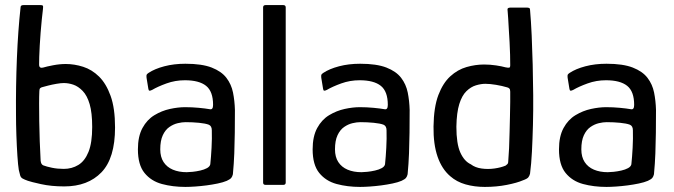

<svg xmlns="http://www.w3.org/2000/svg" viewBox="-20 -728 2654 756"><path d="M233 6Q182 6 141.5 -3Q101 -12 90 -16Q76 -21 69 -25Q62 -29 59.5 -37Q57 -45 54 -59Q51 -77 48.5 -114.5Q46 -152 44.5 -195.5Q43 -239 43 -275Q42 -388 46.5 -498Q51 -608 61 -699Q61 -704 64 -706Q67 -708 73 -708H138Q149 -708 149.5 -704Q150 -700 149 -691Q147 -674 144.5 -650.5Q142 -627 140 -600.5Q138 -574 136.5 -549Q135 -524 134.5 -504.5Q134 -485 134 -474Q134 -465 138.5 -462.5Q143 -460 150 -462Q163 -466 189 -471Q215 -476 239 -476Q273 -476 307.5 -465Q342 -454 370 -426.5Q398 -399 415.5 -350.5Q433 -302 433 -226Q433 -105 379.5 -49.5Q326 6 233 6ZM231 -63Q263 -63 288.5 -78.5Q314 -94 328.5 -130Q343 -166 343 -228Q343 -284 333 -318Q323 -352 305.5 -370Q288 -388 269 -394.5Q250 -401 231 -401Q220 -401 202.5 -398Q185 -395 169.5 -391Q154 -387 147 -385Q142 -384 138.5 -381Q135 -378 135 -370Q134 -351 134 -320Q134 -289 134.5 -250.5Q135 -212 136.5 -172Q138 -132 140 -95Q141 -87 143.5 -83Q146 -79 150 -77Q163 -72 184.5 -67.5Q206 -63 231 -63Z M710 8Q660 8 617.5 -3.5Q575 -15 549 -47Q523 -79 523 -140Q523 -191 541 -224Q559 -257 588 -274.5Q617 -292 649 -299Q681 -306 709 -306Q736 -306 762.5 -303.5Q789 -301 806 -298Q819 -295 819 -315Q819 -368 791.5 -390Q764 -412 708 -412Q670 -412 635.5 -399.5Q601 -387 579 -374Q571 -370 568 -371Q565 -372 564 -379L557 -422Q556 -431 557.5 -434Q559 -437 565 -441Q589 -457 627 -467Q665 -477 710 -477Q775 -477 813.5 -462Q852 -447 871.5 -421.5Q891 -396 897.5 -363.5Q904 -331 905 -295Q905 -247 904.5 -205.5Q904 -164 902.5 -124Q901 -84 897 -42Q895 -33 890.5 -27.5Q886 -22 873 -16Q859 -10 837.5 -5.5Q816 -1 793 2Q770 5 748 6.5Q726 8 710 8ZM715 -50Q724 -50 738.5 -51.5Q753 -53 768.5 -56.5Q784 -60 795 -66Q806 -72 808 -81Q811 -109 813 -146Q815 -183 814 -215Q814 -232 802 -237Q789 -242 763.5 -244.5Q738 -247 711 -247Q697 -247 680 -243Q663 -239 647 -228Q631 -217 621 -195.5Q611 -174 611 -140Q611 -110 624 -90Q637 -70 660.5 -60Q684 -50 715 -50Z M1016 -9V-699Q1016 -708 1026 -708H1095Q1105 -708 1105 -699V-9Q1105 0 1095 0H1026Q1016 0 1016 -9Z M1398 8Q1348 8 1305.5 -3.5Q1263 -15 1237 -47Q1211 -79 1211 -140Q1211 -191 1229 -224Q1247 -257 1276 -274.5Q1305 -292 1337 -299Q1369 -306 1397 -306Q1424 -306 1450.5 -303.5Q1477 -301 1494 -298Q1507 -295 1507 -315Q1507 -368 1479.5 -390Q1452 -412 1396 -412Q1358 -412 1323.5 -399.5Q1289 -387 1267 -374Q1259 -370 1256 -371Q1253 -372 1252 -379L1245 -422Q1244 -431 1245.5 -434Q1247 -437 1253 -441Q1277 -457 1315 -467Q1353 -477 1398 -477Q1463 -477 1501.5 -462Q1540 -447 1559.5 -421.5Q1579 -396 1585.5 -363.5Q1592 -331 1593 -295Q1593 -247 1592.5 -205.5Q1592 -164 1590.5 -124Q1589 -84 1585 -42Q1583 -33 1578.5 -27.5Q1574 -22 1561 -16Q1547 -10 1525.5 -5.5Q1504 -1 1481 2Q1458 5 1436 6.5Q1414 8 1398 8ZM1403 -50Q1412 -50 1426.5 -51.5Q1441 -53 1456.5 -56.5Q1472 -60 1483 -66Q1494 -72 1496 -81Q1499 -109 1501 -146Q1503 -183 1502 -215Q1502 -232 1490 -237Q1477 -242 1451.5 -244.5Q1426 -247 1399 -247Q1385 -247 1368 -243Q1351 -239 1335 -228Q1319 -217 1309 -195.5Q1299 -174 1299 -140Q1299 -110 1312 -90Q1325 -70 1348.5 -60Q1372 -50 1403 -50Z M1687 -230Q1688 -306 1706 -353.5Q1724 -401 1753 -427.5Q1782 -454 1817 -464Q1852 -474 1886 -474Q1910 -474 1933 -470.5Q1956 -467 1970 -463Q1980 -461 1984.5 -461.5Q1989 -462 1989 -471Q1989 -488 1988.5 -512Q1988 -536 1986.5 -561.5Q1985 -587 1983.5 -611.5Q1982 -636 1981 -655Q1980 -674 1979 -682Q1977 -693 1980 -695.5Q1983 -698 1989 -698H2056Q2060 -698 2063.5 -696.5Q2067 -695 2067 -690Q2071 -644 2073.5 -588.5Q2076 -533 2077.5 -473.5Q2079 -414 2079.5 -353.5Q2080 -293 2078.5 -236.5Q2077 -180 2074.5 -131Q2072 -82 2067 -44Q2065 -36 2060.5 -30Q2056 -24 2039 -18Q2016 -8 1975.5 0Q1935 8 1889 8Q1848 8 1813 -2Q1778 -12 1753 -34Q1720 -62 1703 -111Q1686 -160 1687 -230ZM1777 -229Q1777 -162 1792.5 -127.5Q1808 -93 1834 -81Q1851 -68 1876 -64.5Q1901 -61 1926.5 -64.5Q1952 -68 1971 -76Q1975 -79 1978 -82Q1981 -85 1981 -90Q1983 -114 1984.5 -144.5Q1986 -175 1986.5 -207.5Q1987 -240 1988 -270.5Q1989 -301 1989 -326.5Q1989 -352 1989 -367Q1989 -376 1985.5 -379.5Q1982 -383 1977 -384Q1957 -390 1933 -394Q1909 -398 1891 -398Q1874 -398 1854 -392Q1834 -386 1816.5 -369Q1799 -352 1788.5 -318.5Q1778 -285 1777 -229Z M2368 8Q2318 8 2275.5 -3.5Q2233 -15 2207 -47Q2181 -79 2181 -140Q2181 -191 2199 -224Q2217 -257 2246 -274.5Q2275 -292 2307 -299Q2339 -306 2367 -306Q2394 -306 2420.5 -303.5Q2447 -301 2464 -298Q2477 -295 2477 -315Q2477 -368 2449.5 -390Q2422 -412 2366 -412Q2328 -412 2293.5 -399.5Q2259 -387 2237 -374Q2229 -370 2226 -371Q2223 -372 2222 -379L2215 -422Q2214 -431 2215.5 -434Q2217 -437 2223 -441Q2247 -457 2285 -467Q2323 -477 2368 -477Q2433 -477 2471.5 -462Q2510 -447 2529.5 -421.5Q2549 -396 2555.5 -363.5Q2562 -331 2563 -295Q2563 -247 2562.5 -205.5Q2562 -164 2560.5 -124Q2559 -84 2555 -42Q2553 -33 2548.5 -27.5Q2544 -22 2531 -16Q2517 -10 2495.5 -5.5Q2474 -1 2451 2Q2428 5 2406 6.5Q2384 8 2368 8ZM2373 -50Q2382 -50 2396.5 -51.5Q2411 -53 2426.5 -56.5Q2442 -60 2453 -66Q2464 -72 2466 -81Q2469 -109 2471 -146Q2473 -183 2472 -215Q2472 -232 2460 -237Q2447 -242 2421.5 -244.5Q2396 -247 2369 -247Q2355 -247 2338 -243Q2321 -239 2305 -228Q2289 -217 2279 -195.5Q2269 -174 2269 -140Q2269 -110 2282 -90Q2295 -70 2318.5 -60Q2342 -50 2373 -50Z"/></svg>

Font: Glory Thin Medium
Style: Regular
Weight: 500
Version: Version 1.011